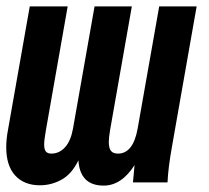

<svg xmlns="http://www.w3.org/2000/svg" viewBox="-32 -570 652 600"><path d="M491.5 0H383.5L388.5 -54Q347.5 10 292 10Q218 10 213 -69Q192.5 -26.5 160.8 -8.8Q129 9 92.5 9Q44 9 15.8 -21.2Q-12.5 -51.5 -12.5 -110Q-12.5 -134.5 -7.5 -161.5L61 -550H179.5L111.5 -163.5Q106 -133 106 -118Q106 -103.5 111.2 -96.8Q116.5 -90 128.5 -90Q153 -90 171 -109.5Q189 -129 196 -167.5L263.5 -550H380L312 -163.5Q308 -139.5 308 -126.5Q308 -107 314.8 -98.5Q321.5 -90 336.5 -90Q384 -90 398 -167.5L465.5 -550H582.5L505 -109.5Q493.5 -45 491.5 0Z"/></svg>

Font: JuliaMono BoldItalic
Style: Regular
Weight: 700
Italic angle: -9°
Monospace: yes
Designer: cormullion
Foundry: corm
Version: Version 0.049; ttfautohint (v1.8.4)